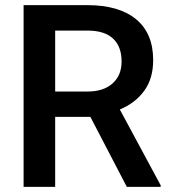

<svg xmlns="http://www.w3.org/2000/svg" viewBox="-20 -731 664 751"><path d="M333.5 -273.9 476.1 0H608.4V-6.3L448.7 -302.7C489.7 -319.8 522 -344.7 544.9 -377C567.9 -408.7 579.1 -448.7 579.1 -496.1C579.1 -565.9 556.6 -619.1 512.2 -655.8C467.8 -692.4 404.3 -710.9 322.3 -710.9H72.3V0H195.8V-273.9ZM195.8 -373V-611.3H326.2C369.1 -610.8 401.4 -600.1 423.3 -579.1C444.8 -558.1 455.6 -528.8 455.6 -490.7C455.6 -454.1 443.8 -425.8 420.4 -404.8C397 -383.8 364.3 -373 322.8 -373Z"/></svg>

Font: Shabnam FD Medium
Style: Regular
Weight: 500
Foundry: DejaVu fonts team - Redesigned by Saber Rastikerdar - Based on Vazir font
Version: Version 5.00;October 20, 2019;FontCreator 12.0.0.2547 64-bit